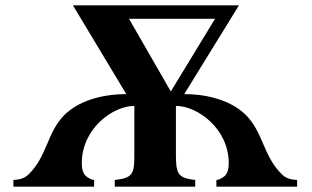

<svg xmlns="http://www.w3.org/2000/svg" viewBox="-20 -696 1163 716"><path d="M636 -301C716 -301 833 -217 833 -87C833 -67 829 -44 810 -34C802 -30 800 -26 787 -25V0H1088V-25C1063 -26 1045 -32 1031 -46C961 -115 962 -202 897 -267C846 -318 761 -345 667 -345L871 -676H252L451 -345C356 -345 271 -318 220 -267C155 -202 157 -115 87 -46C73 -32 55 -26 30 -25V0H331V-25C318 -26 316 -30 308 -34C289 -44 285 -67 285 -87C285 -217 401 -301 481 -301V-128C481 -53 481 -32 408 -25V0H708V-25C639 -32 636 -51 636 -129ZM461 -626H782L617 -355Z"/></svg>

Font: XITS Math
Style: Bold
Weight: 700
Designer: MicroPress Inc., with final additions and corrections provided by Coen Hoffman, Elsevier (retired)
Version: Version 1.105